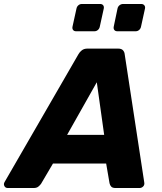

<svg xmlns="http://www.w3.org/2000/svg" viewBox="-70 -944 811 964"><path d="M-31 0Q-43 0 -48 -10Q-53 -20 -47 -30L324 -672Q330 -683 341 -691.5Q352 -700 369 -700H523Q540 -700 547.5 -691.5Q555 -683 556 -672L654 -30Q657 -16 649 -8Q641 0 631 0H510Q495 0 488.5 -7Q482 -14 480 -24L463 -123H196L136 -21Q131 -14 122.5 -7Q114 0 99 0ZM267 -267H453L416 -531ZM519 -787Q509 -787 504 -793.5Q499 -800 501 -810L520 -901Q522 -911 530 -917.5Q538 -924 548 -924H639Q649 -924 654.5 -917.5Q660 -911 658 -901L638 -810Q636 -800 628.5 -793.5Q621 -787 611 -787ZM312 -787Q302 -787 297 -793.5Q292 -800 294 -810L314 -901Q316 -911 323.5 -917.5Q331 -924 341 -924H433Q443 -924 448 -917.5Q453 -911 451 -901L431 -810Q429 -800 421.5 -793.5Q414 -787 404 -787Z"/></svg>

Font: Rubik
Style: Bold Italic
Weight: 700
Italic angle: -12°
Designer: Hubert and Fischer
Foundry: Hubert and Fischer
Version: Version 2.300;gftools[0.9.30]